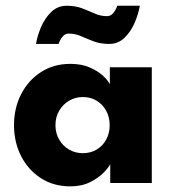

<svg xmlns="http://www.w3.org/2000/svg" viewBox="-20 -649 613 681"><path d="M371 0V-67.1Q366.6 -56.6 348.5 -37.6Q330.4 -18.6 300.2 -3.3Q270.1 12 229.6 12Q170.1 12 125 -17.1Q79.9 -46.2 54.8 -95.4Q29.7 -144.6 29.7 -205Q29.7 -265.4 54.8 -314.6Q79.9 -363.8 125 -393.1Q170.1 -422.5 229.6 -422.5Q268.7 -422.5 297.6 -410Q326.6 -397.6 344.8 -380.8Q363.1 -363.9 369.6 -350.1V-410.5H518.4V0ZM176.7 -205Q176.7 -176.3 189.9 -153.7Q203.1 -131.1 225.1 -118.4Q247.1 -105.7 273.7 -105.7Q301.6 -105.7 323 -118.6Q344.4 -131.4 356.7 -154Q369 -176.6 369 -205Q369 -233.4 356.7 -256Q344.4 -278.6 323 -291.7Q301.6 -304.8 273.7 -304.8Q247.1 -304.8 225.1 -291.8Q203.1 -278.9 189.9 -256.3Q176.7 -233.7 176.7 -205ZM224 -529.9Q210 -529.9 200.6 -517.5Q191.3 -505 187.9 -493.2H107.7Q112.4 -522.4 125.9 -553.7Q139.5 -585 162 -606.8Q184.6 -628.6 216.2 -628.6Q247.6 -628.6 271.5 -619.4Q295.4 -610.1 316.2 -600.9Q337.1 -591.7 359.4 -591.7Q373.9 -591.7 383.1 -604.4Q392.4 -617.1 395.8 -628.6H475.9Q471.1 -599.6 457.6 -568.2Q444.1 -536.8 421.6 -515Q399.1 -493.2 367.4 -493.2Q336 -493.2 312.1 -502.4Q288.2 -511.6 267.2 -520.8Q246.3 -529.9 224 -529.9Z"/></svg>

Font: League Spartan Extralight
Style: Regular
Weight: 200
Foundry: The League of Moveable Type
Version: Version 2.300; ttfautohint (v1.8.3)